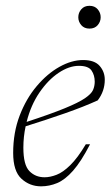

<svg xmlns="http://www.w3.org/2000/svg" viewBox="-20 -648 390 678"><path d="M298 -138.5Q266.5 -77.5 238 -45.2Q209.5 -13 181.8 -1.5Q154 10 125 10Q85 10 55.8 -16.8Q26.5 -43.5 26.5 -108Q26.5 -180 49.5 -240Q72.5 -300 109.8 -344Q147 -388 190 -412Q233 -436 273.5 -436Q314 -436 332 -415.2Q350 -394.5 350 -366.5Q350 -326 325 -293.5Q275.5 -271 209.8 -248Q144 -225 70.5 -202Q62.5 -165 62.5 -126.5Q62.5 -65.5 83.8 -43.8Q105 -22 137.5 -22Q157 -22 179.8 -30.8Q202.5 -39.5 228.2 -64.8Q254 -90 283 -138.5ZM258.5 -415.5Q224 -415.5 187 -390.8Q150 -366 119.5 -321.5Q89 -277 74 -217.5Q159.5 -245.5 208.2 -265.5Q257 -285.5 279.8 -301Q302.5 -316.5 308.5 -330.2Q314.5 -344 314.5 -359.5Q314.5 -382.5 303.2 -399Q292 -415.5 258.5 -415.5ZM296 -547Q277.5 -547 267 -559.2Q256.5 -571.5 256.5 -587Q256.5 -603 267 -615.2Q277.5 -627.5 296 -627.5Q314.5 -627.5 325 -615.2Q335.5 -603 335.5 -587Q335.5 -571.5 325 -559.2Q314.5 -547 296 -547Z"/></svg>

Font: Newsreader Text ExtraLight
Style: Italic
Weight: 275
Italic angle: -17°
Designer: Hugues Gentile
Foundry: Production Type
Version: Version 1.001